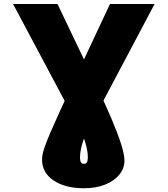

<svg xmlns="http://www.w3.org/2000/svg" viewBox="-20 -748 859 983"><path d="M46.9 -727.5H274.4L461.9 -335Q513.7 -227.5 548.1 -146.7Q582.5 -65.9 599.9 -11Q617.2 43.9 617.2 74.2Q617.2 113.8 591.1 146Q564.9 178.2 518.3 197Q471.7 215.8 409.2 215.8Q314.5 215.8 254.9 176.3Q195.3 136.7 195.3 68.4Q195.3 55.7 198.5 40Q201.7 24.4 210.9 -1.7Q220.2 -27.8 238.3 -70.1Q256.3 -112.3 285.9 -177Q315.4 -241.7 359.4 -335.9L543 -727.5H771.5L429.7 -82Q417.5 -59.1 408.4 -34.2Q399.4 -9.3 394.5 14.4Q389.6 38.1 389.6 57.6Q389.6 74.2 394.3 82.5Q398.9 90.8 409.2 90.8Q419.9 90.8 424.8 82.8Q429.7 74.7 429.7 56.6Q429.7 37.1 424.8 13.2Q419.9 -10.7 411.1 -35.6Q402.3 -60.5 390.6 -82Z"/></svg>

Font: Inter 16pt Black
Style: Regular
Weight: 900
Version: Version 4.001;git-66647c0bb